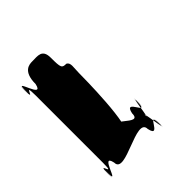

<svg xmlns="http://www.w3.org/2000/svg" viewBox="-181 -828 909 909"><g transform="rotate(-45 273.5 -374.0)"><path d="M176 -703C156 -703 111 -701 111 -616C93 -531 55 -712 55 -636C55 -551 53 -719 53 -634C53 -538 73 -681 73 -578V-127C73 -24 53 -168 53 -72C53 13 55 -155 55 -70C55 7 93 -175 111 -90C111 -5 336 -175 336 -90C354 -5 392 -166 392 -70C392 15 394 -157 394 -72C394 5 374 -194 374 -127V-157C374 -90 394 -289 394 -213C394 -128 392 -300 392 -215C392 -119 354 -280 336 -195C336 -110 230 -280 230 -195C212 -110 173 -273 173 -178C173 -93 175 -260 175 -175C175 -98 194 -127 243 -144C291 -144 293 -491 293 -508C293 -543 302 -571 282 -581C253 -581 250 -585 250 -653C250 -712 212 -703 176 -703Z"/></g></svg>

Font: Hussar Przerywany
Style: Regular
Weight: 400
Foundry: Cannot Into Space Fonts
Version: Version 0.982